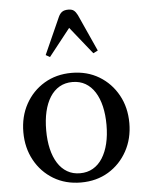

<svg xmlns="http://www.w3.org/2000/svg" viewBox="-58 -895 729 951"><g transform="rotate(-5 306.5 -419.0)"><path d="M306.5 10.5Q229.5 10.5 170 -25.2Q110.5 -61 76.8 -122.8Q43 -184.5 43 -262Q43 -340 76.8 -401.5Q110.5 -463 170 -498.8Q229.5 -534.5 306.5 -534.5Q383.5 -534.5 442.8 -498.8Q502 -463 536 -401.5Q570 -340 570 -262Q570 -184.5 536 -122.8Q502 -61 442.8 -25.2Q383.5 10.5 306.5 10.5ZM305.5 -35.5Q342 -35.5 370 -51.8Q398 -68 417.2 -98.2Q436.5 -128.5 446.5 -170.2Q456.5 -212 456.5 -263Q456.5 -313.5 446.8 -355Q437 -396.5 418 -426.5Q399 -456.5 371 -472.8Q343 -489 306.5 -489Q270 -489 242 -472.8Q214 -456.5 195 -426.5Q176 -396.5 166.2 -354.8Q156.5 -313 156.5 -262Q156.5 -211 166.2 -169.5Q176 -128 195 -98Q214 -68 241.8 -51.8Q269.5 -35.5 305.5 -35.5ZM207 -622 186.5 -633.5 268.5 -817Q276 -833 287 -840.5Q298 -848 317.5 -848Q335 -848 344.8 -840.5Q354.5 -833 362.5 -817L445.5 -633.5L422.5 -622L314 -757.5Z"/></g></svg>

Font: Libre Caslon Text
Style: Regular
Weight: 400
Designer: Pablo Impallari, Rodrigo Fuenzalida, Katja Schimmel
Foundry: Pablo Impallari, Rodrigo Fuenzalida
Version: Version 2.000